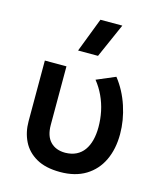

<svg xmlns="http://www.w3.org/2000/svg" viewBox="-115 -845 799 944"><g transform="rotate(15 284.5 -373.0)"><path d="M280 15Q206 15 158.8 -12Q111.5 -39 89 -84.5Q66.5 -130 66.5 -186V-495H176.5V-197.5Q176.5 -140.5 204.2 -111.8Q232 -83 280 -83Q312 -83.5 335.8 -95.2Q359.5 -107 375 -128.5Q390.5 -150 398.2 -180Q406 -210 406 -246.5Q406 -287.5 397.8 -326.8Q389.5 -366 372.8 -402Q356 -438 331.5 -468.5L427 -509Q471 -453 494.2 -382.2Q517.5 -311.5 517.5 -241Q517.5 -165 490.2 -107.5Q463 -50 410 -17.5Q357 15 280 15ZM211.5 -585 278.5 -759.5H390L313 -585Z"/></g></svg>

Font: Geologica EX
Style: Regular
Weight: 400
Designer: Sindre Bremnes, Frode Helland
Foundry: Monokrom Skriftforlag AS
Version: Version 1.010;gftools[0.9.28]